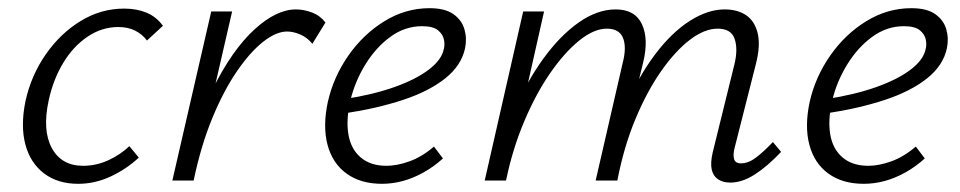

<svg xmlns="http://www.w3.org/2000/svg" viewBox="-20 -441 2346 469"><path d="M171 8Q121 8 87.5 -17.5Q54 -43 42 -88Q30 -133 42 -193Q56 -257 92 -308.5Q128 -360 177.5 -390Q227 -420 283 -420Q314 -420 338 -410Q362 -400 378 -378L339 -342Q327 -358 309.5 -366.5Q292 -375 269 -375Q229 -375 194 -351.5Q159 -328 134.5 -287.5Q110 -247 99 -196Q83 -123 106.5 -79.5Q130 -36 183 -36Q215 -36 244.5 -49.5Q274 -63 296 -84L319 -56Q289 -28 250.5 -10Q212 8 171 8Z M424 0Q454 -133 501 -226.5Q548 -320 601.5 -369Q655 -418 703 -418Q722 -418 742 -410.5Q762 -403 775 -386L743 -334Q731 -349 714 -356.5Q697 -364 681 -364Q655 -364 623.5 -339.5Q592 -315 559.5 -268Q527 -221 499 -153.5Q471 -86 453 0ZM401 0 496 -413H547L452 0Z M913 8Q861 8 826.5 -17Q792 -42 780 -87.5Q768 -133 781 -193Q795 -254 831.5 -306Q868 -358 919.5 -389.5Q971 -421 1029 -421Q1067 -421 1087.5 -406.5Q1108 -392 1114.5 -369.5Q1121 -347 1116 -323Q1107 -281 1067.5 -249.5Q1028 -218 964.5 -197Q901 -176 821 -164L822 -199Q892 -210 944 -228.5Q996 -247 1027.5 -271Q1059 -295 1064 -321Q1067 -331 1064.5 -344Q1062 -357 1050 -367Q1038 -377 1011 -377Q969 -377 933.5 -351Q898 -325 872.5 -283.5Q847 -242 836 -196Q825 -149 831 -113Q837 -77 861 -56.5Q885 -36 924 -36Q950 -36 980.5 -47Q1011 -58 1040 -83L1062 -54Q1040 -34 1015 -20Q990 -6 964.5 1Q939 8 913 8Z M1764 5Q1746 5 1734 -3Q1722 -11 1718.5 -27Q1715 -43 1721 -69L1774 -284Q1783 -321 1774.5 -346Q1766 -371 1733 -371Q1701 -371 1665.5 -344Q1630 -317 1595.5 -268Q1561 -219 1532.5 -151Q1504 -83 1488 0H1450Q1472 -99 1506 -177Q1540 -255 1580.5 -308.5Q1621 -362 1665 -390Q1709 -418 1750 -418Q1782 -418 1803 -403.5Q1824 -389 1831 -359Q1838 -329 1826 -283L1775 -82Q1770 -64 1773 -53Q1776 -42 1790 -42Q1808 -42 1826.5 -56Q1845 -70 1868 -94L1888 -70Q1855 -35 1824 -15Q1793 5 1764 5ZM1164 0 1258 -413H1309L1216 0ZM1181 0Q1201 -89 1233.5 -165Q1266 -241 1307 -297.5Q1348 -354 1393.5 -386Q1439 -418 1484 -418Q1531 -418 1548 -382Q1565 -346 1551 -288L1480 0H1435L1501 -287Q1511 -325 1502 -348Q1493 -371 1462 -371Q1431 -371 1395 -342Q1359 -313 1324 -262.5Q1289 -212 1260.5 -144.5Q1232 -77 1216 0Z M2090 8Q2038 8 2003.5 -17Q1969 -42 1957 -87.5Q1945 -133 1958 -193Q1972 -254 2008.5 -306Q2045 -358 2096.5 -389.5Q2148 -421 2206 -421Q2244 -421 2264.5 -406.5Q2285 -392 2291.5 -369.5Q2298 -347 2293 -323Q2284 -281 2244.5 -249.5Q2205 -218 2141.5 -197Q2078 -176 1998 -164L1999 -199Q2069 -210 2121 -228.5Q2173 -247 2204.5 -271Q2236 -295 2241 -321Q2244 -331 2241.5 -344Q2239 -357 2227 -367Q2215 -377 2188 -377Q2146 -377 2110.5 -351Q2075 -325 2049.5 -283.5Q2024 -242 2013 -196Q2002 -149 2008 -113Q2014 -77 2038 -56.5Q2062 -36 2101 -36Q2127 -36 2157.5 -47Q2188 -58 2217 -83L2239 -54Q2217 -34 2192 -20Q2167 -6 2141.5 1Q2116 8 2090 8Z"/></svg>

Font: Ysabeau Office Light
Style: Italic
Weight: 300
Italic angle: -12°
Designer: Christian Thalmann (Catharsis Fonts)
Version: Version 2.001;gftools[0.9.30]; featfreeze: tnum,lnum,ss02